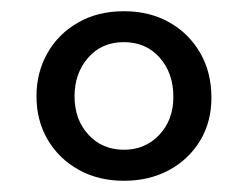

<svg xmlns="http://www.w3.org/2000/svg" viewBox="-20 -735 438 339"><path d="M198.8 -715.2Q244.1 -715.2 278.8 -695.6Q313.5 -676.1 333.4 -641.7Q353.3 -607.4 353.3 -562.7Q353.3 -519.6 333.2 -486.4Q313.1 -453.3 278.2 -434.5Q243.3 -415.8 198.8 -415.8Q153.9 -415.8 119.1 -435.1Q84.2 -454.5 64.3 -488.2Q44.4 -522 44.4 -565.1Q44.4 -607 63.7 -641.1Q83 -675.3 117.9 -695.2Q152.7 -715.2 198.8 -715.2ZM198.8 -660.6Q159.4 -660.6 135.5 -633Q111.6 -605.3 111.6 -565.1Q111.6 -523.8 136.1 -497.2Q160.6 -470.6 198.8 -470.6Q236.3 -470.6 261.2 -496.9Q286.1 -523.3 286.1 -563.9Q286.1 -606.1 261.8 -633.4Q237.5 -660.6 198.8 -660.6Z"/></svg>

Font: Fraunces
Style: Regular
Weight: 900
Version: Version 1.000;[b76b70a41]